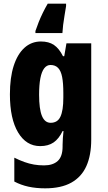

<svg xmlns="http://www.w3.org/2000/svg" viewBox="-20 -786 589 1046"><path d="M340 -753Q336 -727 331.5 -701Q327 -675 324 -650.5Q321 -626 320 -606H173V-617Q181 -641 191 -666Q201 -691 213.5 -716.5Q226 -742 240 -766H340ZM203 -560Q246 -560 274 -541Q302 -522 323 -480H330L342 -550H477V-26Q477 60 450.5 119Q424 178 368.5 209Q313 240 226 240Q176 240 135 231Q94 222 58 203V73Q86 87 112.5 96.5Q139 106 165 110.5Q191 115 220 115Q268 115 294.5 91Q321 67 321 12V3Q321 -13 322.5 -34Q324 -55 326 -72H321Q301 -30 272 -10Q243 10 199 10Q123 10 78.5 -64.5Q34 -139 34 -272Q34 -363 54.5 -427Q75 -491 113 -525.5Q151 -560 203 -560ZM255 -432Q235 -432 221 -414Q207 -396 200 -360Q193 -324 193 -270Q193 -192 208.5 -154.5Q224 -117 256 -117Q274 -117 287.5 -125Q301 -133 309 -150Q317 -167 321 -192.5Q325 -218 325 -254V-280Q325 -333 318.5 -366.5Q312 -400 296.5 -416Q281 -432 255 -432Z"/></svg>

Font: Noto Sans Display Condensed ExtraBold
Style: Regular
Weight: 800
Width: 3
Designer: Monotype Design Team
Foundry: Monotype Imaging Inc.
Version: Version 2.003